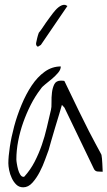

<svg xmlns="http://www.w3.org/2000/svg" viewBox="-20 -798 458 819"><path d="M15.6 -101.6Q15.6 -129.9 22 -171.9Q28.3 -213.9 40.5 -259.3Q52.7 -304.7 71.8 -350.6Q90.8 -396.5 115.2 -433.1Q139.6 -469.7 170.9 -492.2Q202.1 -514.6 239.3 -514.6Q239.3 -501 228 -487.8Q216.8 -474.6 202.6 -462.4Q188.5 -450.2 173.8 -439Q159.2 -427.7 153.3 -418Q129.9 -387.7 111.3 -351.1Q92.8 -314.5 79.1 -275.9Q65.4 -237.3 57.6 -196.8Q49.8 -156.2 49.8 -118.2Q49.8 -112.3 51.8 -100.1Q53.7 -87.9 57.1 -75.2Q60.5 -62.5 66.4 -53.2Q72.3 -43.9 79.1 -43.9H82Q83 -43.9 84 -44.9Q110.4 -74.2 127.9 -108.4Q145.5 -142.6 158.2 -179.2Q170.9 -215.8 179.7 -253.9Q188.5 -292 197.3 -329.1Q200.2 -339.8 199.7 -361.3Q199.2 -382.8 201.7 -403.3Q204.1 -423.8 211.9 -439Q219.7 -454.1 240.2 -454.1Q244.1 -454.1 249.5 -453.6Q254.9 -453.1 254.9 -452.1Q291 -377 316.4 -324.7Q341.8 -272.5 359.4 -238.3Q377 -204.1 387.7 -184.6Q398.4 -165 403.8 -154.8Q409.2 -144.5 411.1 -141.1Q413.1 -137.7 413.1 -135.7Q414.1 -131.8 415 -121.6Q416 -111.3 416.5 -100.1Q417 -88.9 417.5 -78.6Q418 -68.4 418 -65.4Q408.2 -65.4 396.5 -66.4Q384.8 -67.4 379.9 -79.1L254.9 -338.9L244.1 -350.6Q241.2 -339.8 232.9 -312.5Q224.6 -285.2 215.3 -254.4Q206.1 -223.6 198.2 -196.3Q190.4 -168.9 187.5 -158.2Q181.6 -143.6 172.4 -117.2Q163.1 -90.8 149.4 -64.5Q135.7 -38.1 118.2 -18.6Q100.6 1 79.1 1Q61.5 1 49.8 -10.3Q38.1 -21.5 30.3 -38.1Q22.5 -54.7 19 -72.3Q15.6 -89.8 15.6 -101.6ZM154.3 -606.4 141.6 -598.6Q131.8 -603.5 134.3 -615.7Q136.7 -627.9 138.7 -635.7Q139.6 -638.7 141.6 -646.5Q143.6 -654.3 145.5 -658.2Q151.4 -665 159.7 -677.2Q168 -689.5 176.3 -701.7Q184.6 -713.9 192.9 -724.6Q201.2 -735.4 206.1 -742.2Q210.9 -748 216.3 -754.4Q221.7 -760.7 229 -766.6Q236.3 -772.5 243.7 -775.4Q251 -778.3 257.8 -777.3Q259.8 -776.4 262.7 -774.9Q265.6 -773.4 267.6 -772.5Z"/></svg>

Font: Waiting for the Sunrise
Style: Regular
Weight: 300
Version: Version 1.001 2001